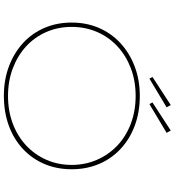

<svg xmlns="http://www.w3.org/2000/svg" viewBox="26 -940 924 1017"><g transform="rotate(90 488.5 -432.0)"><path d="M488 10Q403 10 331.5 -17Q260 -44 208 -92Q156 -140 128 -205.5Q100 -271 100 -349Q100 -427 128 -492.5Q156 -558 208 -606.5Q260 -655 331.5 -682.5Q403 -710 488 -710Q574 -710 645.5 -683.5Q717 -657 769 -608.5Q821 -560 849 -494Q877 -428 877 -349Q877 -270 849 -204.5Q821 -139 769 -90.5Q717 -42 645.5 -16Q574 10 488 10ZM489 -12Q569 -12 636 -37.5Q703 -63 751.5 -108.5Q800 -154 827 -215.5Q854 -277 854 -349Q854 -421 827 -483Q800 -545 751.5 -591Q703 -637 635.5 -662.5Q568 -688 489 -688Q409 -688 342 -662.5Q275 -637 226 -591.5Q177 -546 150 -484Q123 -422 123 -349Q123 -277 150 -215Q177 -153 226 -108Q275 -63 342 -37.5Q409 -12 489 -12ZM397 -761 388 -777 537 -874 549 -852ZM532 -761 523 -777 672 -874 684 -852Z"/></g></svg>

Font: Lexend Giga Thin
Style: Regular
Weight: 250
Version: Version 1.007